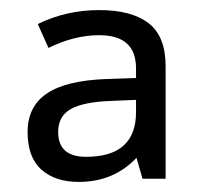

<svg xmlns="http://www.w3.org/2000/svg" viewBox="-20 -742 394 377"><path d="M259.8 -391.1 248 -432.1Q203.1 -384.8 134.8 -384.8Q88.4 -384.8 61.3 -408.9Q34.2 -433.1 34.2 -482.9Q34.2 -532.7 71.8 -558.3Q109.4 -584 189.9 -586.9L247.1 -588.9V-607.9Q247.1 -672.9 174.8 -672.9Q126 -672.9 75.2 -647.9L54.2 -694.8Q109.9 -722.2 174.8 -722.2Q238.3 -722.2 271.7 -696.5Q305.2 -670.9 305.2 -611.8V-391.1ZM94.2 -482.9Q94.2 -434.1 148.9 -434.1Q247.1 -434.1 247.1 -522V-545.9L199.2 -543.9Q144.5 -542 119.4 -528.1Q94.2 -514.2 94.2 -482.9Z"/></svg>

Font: Zoram GWebM
Style: Regular
Weight: 400
Foundry: Ascender Corporation
Version: Version 1.000